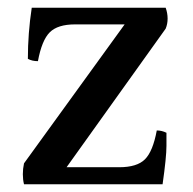

<svg xmlns="http://www.w3.org/2000/svg" viewBox="-20 -524 499 496"><path d="M288 -92Q334 -92 354.5 -112.5Q375 -133 385 -187Q398 -187 410 -181Q410 -176 410 -147Q410 -118 400 -48H42Q39 -60 39 -74Q39 -88 42 -102L302 -461H174Q129 -461 108.5 -440.5Q88 -420 78 -366Q63 -366 52 -372Q52 -438 62 -504H408Q413 -490 413 -476Q413 -462 408 -450L152 -92Z"/></svg>

Font: Halant Medium
Style: Regular
Weight: 500
Designer: Hitesh Malaviya (Devanagari), Satya Rajpurohit (Latin)
Foundry: Indian Type Foundry
Version: Version 1.101;PS 1.0;hotconv 1.0.78;makeotf.lib2.5.61930; tt